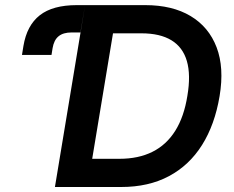

<svg xmlns="http://www.w3.org/2000/svg" viewBox="-20 -748 934 768"><path d="M67.9 -528.3 73.7 -564Q87.4 -646.5 139.2 -687Q190.9 -727.5 287.1 -727.5H320.3L301.8 -618.2H266.6Q232.9 -618.2 214.4 -603Q195.8 -587.9 190.4 -555.7L186 -528.3ZM464.4 0H261.7L280.3 -112.8H457.5Q534.2 -112.8 590.1 -140.9Q646 -168.9 681.2 -225.1Q716.3 -281.2 729.5 -364.7Q743.7 -448.2 727.5 -503.7Q711.4 -559.1 665.8 -586.9Q620.1 -614.7 545.9 -614.7H359.9L378.4 -727.5H561Q669.4 -727.5 742.4 -683.8Q815.4 -640.1 846.4 -558.8Q877.4 -477.5 858.4 -363.8Q839.4 -249.5 788.3 -168.2Q737.3 -86.9 656 -43.5Q574.7 0 464.4 0ZM450.7 -727.5 330.1 0H199.7L320.3 -727.5Z"/></svg>

Font: Inter SemiBold
Style: Italic
Weight: 600
Italic angle: -9.3988°
Designer: Rasmus Andersson
Foundry: rsms
Version: Version 4.001;git-66647c0bb